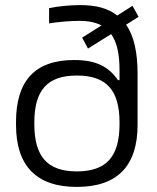

<svg xmlns="http://www.w3.org/2000/svg" viewBox="-20 -726 617 755"><path d="M43 -246V-235C43 -75 122 9 282 9C443 9 521 -75 521 -235V-435C521 -520 507 -584 476 -629L525 -660L501 -703L441 -665C406 -693 358 -706 296 -706C256 -706 213 -702 173 -694V-634C210 -640 256 -644 292 -644C327 -644 356 -638 379 -626L303 -578L326 -535L417 -592C440 -560 450 -513 450 -450V-411H444C408 -462 361 -490 272 -490C117 -490 43 -408 43 -246ZM115 -238V-244C115 -370 165 -429 282 -429C400 -429 450 -370 450 -244V-238C450 -112 400 -52 282 -52C165 -52 115 -112 115 -238Z"/></svg>

Font: LT Wave Text Light
Style: Regular
Weight: 300
Designer: Daniel Lyons
Version: Version 2.5 (Glyphs App)